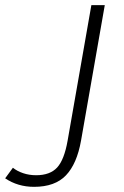

<svg xmlns="http://www.w3.org/2000/svg" viewBox="-49 -505 480 744"><path d="M-29 186 1 145Q17 158 40.5 166Q64 174 91 174Q145 174 172.5 144Q200 114 213 40L305 -485H357L265 40Q249 130 206.5 174.5Q164 219 83 219Q20 219 -29 186Z"/></svg>

Font: Niramit ExtraLight
Style: Italic
Weight: 200
Italic angle: -10°
Designer: Katatrad Aksorn Co.,Ltd.
Foundry: Cadson Demak Co.,Ltd.
Version: Version 1.000; ttfautohint (v1.6)